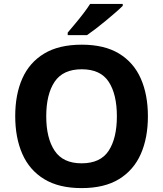

<svg xmlns="http://www.w3.org/2000/svg" viewBox="-20 -954 836 984"><path d="M738 -358Q738 -247 701.5 -164.5Q665 -82 590 -36Q515 10 398 10Q282 10 206.5 -36Q131 -82 94.5 -165Q58 -248 58 -359Q58 -470 94.5 -552Q131 -634 206.5 -679.5Q282 -725 399 -725Q515 -725 590 -679.5Q665 -634 701.5 -551.5Q738 -469 738 -358ZM217 -358Q217 -246 260 -181.5Q303 -117 398 -117Q495 -117 537 -181.5Q579 -246 579 -358Q579 -471 537 -535Q495 -599 399 -599Q303 -599 260 -535Q217 -471 217 -358ZM609 -924Q595 -910 572 -890Q549 -870 522.5 -848Q496 -826 470.5 -806.5Q445 -787 426 -774H327V-787Q343 -806 364.5 -831.5Q386 -857 407 -884.5Q428 -912 442 -934H609Z"/></svg>

Font: Noto Sans Kannada
Style: Bold
Weight: 700
Designer: Jelle Bosma - Monotype Design Team
Foundry: Monotype Imaging Inc.
Version: Version 2.005; ttfautohint (v1.8.4.7-5d5b)